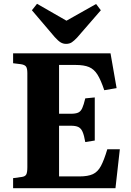

<svg xmlns="http://www.w3.org/2000/svg" viewBox="-20 -991 688 1011"><path d="M49 0V-53L93 -59Q111 -61 117.5 -71Q124 -81 124 -111V-606Q124 -631 117 -640.5Q110 -650 90 -653L49 -658V-710H562L594 -527L529 -516Q511 -570 493 -598.5Q475 -627 448.5 -638Q422 -649 378 -649H291V-392H353Q378 -392 391.5 -398Q405 -404 413 -421.5Q421 -439 429 -473L479 -478V-251L429 -243Q423 -278 415 -296.5Q407 -315 393 -322Q379 -329 353 -329H291V-62H398Q443 -62 469 -74Q495 -86 511.5 -117Q528 -148 545 -205H611L588 0ZM328 -760Q312 -760 299 -768Q286 -776 268 -796L148 -937L175 -971L330 -882L486 -970L511 -937L386 -793Q371 -777 358.5 -768.5Q346 -760 328 -760Z"/></svg>

Font: Literata 36pt
Style: Bold
Weight: 700
Designer: Latin by Veronika Burian and Jose Scaglione. Greek by Irene Vlachou. Cyrillic by Vera Evstafieva.
Foundry: TypeTogether
Version: Version 3.002